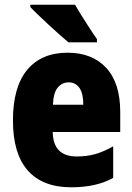

<svg xmlns="http://www.w3.org/2000/svg" viewBox="-20 -786 563 816"><path d="M267 -562Q372 -562 431.5 -497.5Q491 -433 491 -310V-225H204Q206 -121 306 -121Q349 -121 384.5 -131Q420 -141 461 -164V-30Q390 10 283 10Q161 10 98 -61.5Q35 -133 35 -274Q35 -416 95.5 -489Q156 -562 267 -562ZM272 -436Q244 -436 225.5 -414Q207 -392 205 -341H334Q334 -389 317.5 -412.5Q301 -436 272 -436ZM299 -766Q310 -746 328 -717.5Q346 -689 363.5 -662Q381 -635 392 -620V-606H271Q257 -618 234.5 -637.5Q212 -657 187.5 -680Q163 -703 142 -723Q121 -743 109 -756V-766Z"/></svg>

Font: Noto Sans Lao Looped Condensed Black
Style: Regular
Weight: 900
Width: 3
Designer: Mark Frömberg, Ben Mitchell
Foundry: The Fontpad Ltd
Version: Version 1.002; ttfautohint (v1.8.4.7-5d5b)